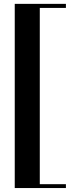

<svg xmlns="http://www.w3.org/2000/svg" viewBox="-20 -800 382 970"><path d="M54.5 150V-780.5H313V-760H181V130.5H313V150Z"/></svg>

Font: Bodoni Moda SemiBold
Style: Regular
Weight: 600
Designer: Owen Earl
Foundry: indestructible type
Version: Version 2.005; ttfautohint (v1.8.4.7-5d5b)